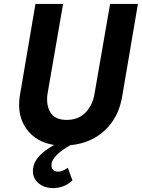

<svg xmlns="http://www.w3.org/2000/svg" viewBox="-20 -720 724 980"><path d="M326 136 350 201Q307 240 252 240Q203 240 173 212Q143 184 149 139Q156 76 256 20Q163 5 114.5 -63Q66 -131 81 -230L161 -700H302L222 -238Q215 -182 238 -145.5Q261 -109 317 -108Q378 -107 415 -144Q452 -181 462 -239L542 -700H684L604 -230Q587 -123 516.5 -56Q446 11 339 21Q250 72 243 116Q240 153 273 156Q297 158 326 136Z"/></svg>

Font: Jost* 600 Semi
Style: Italic
Weight: 600
Italic angle: -10°
Version: Version 3.500